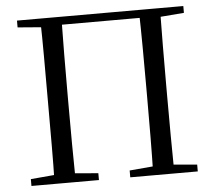

<svg xmlns="http://www.w3.org/2000/svg" viewBox="-52 -785 942 842"><g transform="rotate(-5 419.0 -364.0)"><path d="M154.9 0Q156.9 -83.6 157 -166.8Q157.1 -249.9 157.1 -343.5V-391.1Q157.1 -476.1 157 -560.4Q156.9 -644.8 154.9 -728H248.1Q246.7 -645.2 246.2 -560.7Q245.7 -476.1 245.7 -391.1V-343.9Q245.7 -250.4 246.2 -167.2Q246.7 -84.1 248.1 0ZM589.2 0Q591.2 -83.6 591.7 -166.8Q592.2 -249.9 592.2 -343.9V-391.1Q592.2 -476.1 591.7 -560.4Q591.2 -644.8 589.2 -728H682.2Q681 -645.2 680.5 -560.7Q680 -476.1 680 -391.1V-343.5Q680 -250.2 680.5 -167.1Q681 -84.1 682.2 0ZM52.8 0V-30.1L189.7 -42.1H210.4L349.9 -30.1V0ZM487.8 0V-30.1L626.3 -42.1H647.6L785 -30.1V0ZM52.8 -698V-728H202.2V-686.9H190.9ZM635.7 -686.9V-728H785V-698L646.4 -686.9ZM202.2 -692.9V-728H635.7V-692.9Z"/></g></svg>

Font: Early Summer Mincho VF
Style: Regular
Weight: 250
Designer: GuiWonder
Version: Version 1.002